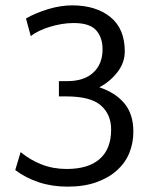

<svg xmlns="http://www.w3.org/2000/svg" viewBox="-20 -685 575 717"><path d="M77 -616Q94 -626 115.5 -635Q137 -644 160 -651Q183 -658 206 -661.5Q229 -665 249 -665Q338 -665 392 -621.5Q446 -578 446 -493Q446 -451 418.5 -415.5Q391 -380 351 -359Q411 -339 444.5 -299Q478 -259 478 -193Q478 -151 463 -114Q448 -77 417 -49Q386 -21 340 -4.5Q294 12 232 12Q174 12 124.5 -4.5Q75 -21 37 -50L57 -117Q92 -88 135 -71Q178 -54 229 -54Q310 -54 352.5 -91.5Q395 -129 395 -201Q395 -258 356.5 -291.5Q318 -325 227 -325H200V-382H231Q294 -382 328.5 -414Q363 -446 363 -501Q363 -545 339 -572Q315 -599 255 -599Q232 -599 209 -595Q186 -591 165 -584.5Q144 -578 125.5 -569Q107 -560 95 -550Z"/></svg>

Font: Quattrocento Sans
Style: Regular
Weight: 400
Designer: Pablo Impallari
Foundry: Pablo Impallari, Igino Marini, Brenda Gallo
Version: Version 2.000